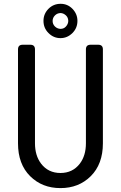

<svg xmlns="http://www.w3.org/2000/svg" viewBox="-20 -964 626 994"><path d="M293.5 -896.5Q276.4 -896 264.6 -884.3Q252.4 -872.1 252.4 -855.5Q252.4 -838.9 264.2 -827.1Q275.9 -815.4 293 -814.5Q310.5 -814.5 321.3 -826.7Q333 -839.4 333.5 -855.5Q333 -873.5 321.3 -884.3Q308.6 -896 293.5 -896.5ZM293.9 -944.3Q329.6 -944.3 355 -918.5Q380.9 -891.6 380.9 -856Q380.9 -818.8 355 -793Q328.6 -766.6 293 -766.6Q257.3 -766.6 231 -793Q205.1 -818.8 205.1 -856Q205.1 -892.1 231 -918.5Q256.8 -944.3 293.9 -944.3ZM136.2 -51.8Q73.2 -114.3 73.2 -222.2V-708.5Q73.2 -732.4 97.7 -732.4H136.7Q161.1 -732.4 161.1 -708.5V-222.2Q161.1 -158.7 192.4 -117.2Q229.5 -68.4 293 -68.4Q356.4 -68.4 393.6 -117.2Q424.8 -158.7 424.8 -222.2V-708.5Q424.8 -732.4 449.2 -732.4H488.3Q512.7 -732.4 512.7 -708.5V-222.2Q512.7 -114.3 449.7 -51.8Q387.7 9.8 293 9.8Q198.2 9.8 136.2 -51.8Z"/></svg>

Font: Simply Mono
Style: Book
Weight: 400
Designer: Wojciech Kalinowski "wmk69" (wmk69@o2.pl)
Foundry: Wojciech Kalinowski "wmk69" (wmk69@o2.pl)
Version: Version 1.0.0